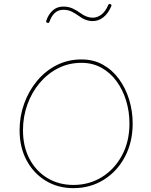

<svg xmlns="http://www.w3.org/2000/svg" viewBox="-20 -974 785 995"><path d="M360.4 1Q279.8 1 216.8 -37.4Q153.8 -75.7 117.7 -143.3Q81.5 -210.9 81.5 -299.3Q81.5 -371.1 105.2 -437Q128.9 -502.9 171.9 -554.7Q214.8 -606.4 273.4 -636.2Q332 -666 402.3 -666Q464.8 -666 513.9 -638.4Q563 -610.8 597.2 -563.7Q631.3 -516.6 649.4 -457.3Q667.5 -397.9 667.5 -334Q667.5 -237.3 627.4 -161.6Q587.4 -85.9 517.8 -42.5Q448.2 1 360.4 1ZM360.4 -15.6Q442.9 -15.6 508.5 -56.6Q574.2 -97.7 612.5 -169.4Q650.9 -241.2 650.9 -334Q650.9 -396 633.5 -452.6Q616.2 -509.3 583.7 -553.5Q551.3 -597.7 505.4 -623Q459.5 -648.4 402.3 -648.4Q336.4 -648.4 281.2 -620.4Q226.1 -592.3 185.1 -543.5Q144 -494.6 121.6 -431.6Q99.1 -368.7 99.1 -299.3Q99.1 -214.8 132.8 -150.9Q166.5 -86.9 225.6 -51.3Q284.7 -15.6 360.4 -15.6ZM225.6 -855.5Q217.3 -858.4 219.7 -866.2Q230 -897.9 252.2 -918.9Q274.4 -939.9 308.1 -939.9Q335.4 -939.9 356.9 -929.9Q378.4 -919.9 396.5 -906.2Q429.2 -882.3 460.4 -882.3Q483.4 -882.3 504.6 -897.7Q525.9 -913.1 541 -948.2Q544.4 -956.1 552.2 -952.6Q560.1 -949.2 556.6 -941.4Q540 -903.3 515.1 -884Q490.2 -864.7 460.4 -864.7Q423.3 -864.7 386.7 -892.6Q369.1 -905.3 350.6 -914.3Q332 -923.3 308.1 -923.3Q281.7 -923.3 263.9 -906.7Q246.1 -890.1 236.3 -861.3Q233.4 -853 225.6 -855.5Z"/></svg>

Font: Mikhak-FD Thin
Style: Regular
Weight: 100
Designer: Amin Abedi
Version: Version 3.2